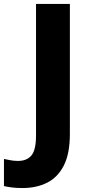

<svg xmlns="http://www.w3.org/2000/svg" viewBox="-96 -734 457 970"><path d="M18 216Q-13 216 -36.5 213Q-60 210 -76 206V69Q-61 72 -43.5 75.5Q-26 79 -5 79Q40 79 63 51Q86 23 86 -49V-714H257V-57Q257 42 226.5 102Q196 162 142 189Q88 216 18 216Z"/></svg>

Font: Noto Sans Bengali ExtraBold
Style: Regular
Weight: 800
Designer: Jelle Bosma - Monotype Design Team
Foundry: Monotype Imaging Inc.
Version: Version 2.003; ttfautohint (v1.8.4.7-5d5b)